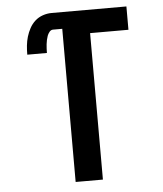

<svg xmlns="http://www.w3.org/2000/svg" viewBox="-53 -781 705 828"><g transform="rotate(-5 300.0 -367.5)"><path d="M241 0V-663H201Q192 -663 185.5 -655Q179 -647 176 -638.5Q173 -630 171 -621Q169 -612 168 -602.5Q167 -593 166.5 -583.5Q166 -574 166 -565H81Q81 -585 83 -604.5Q85 -624 90.5 -642.5Q96 -661 105.5 -678.5Q115 -696 129.5 -709Q144 -722 163 -728.5Q182 -735 201 -735H525V-634H359V0Z"/></g></svg>

Font: R Plex Mono
Style: Bold
Weight: 700
Monospace: yes
Designer: Belleve Invis
Foundry: Belleve Invis
Version: Version 31.8.0